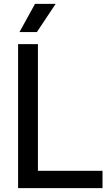

<svg xmlns="http://www.w3.org/2000/svg" viewBox="-20 -967 550 987"><path d="M73 0V-740H175V-89H507V0ZM80 -802 160 -947H266L169.5 -802Z"/></svg>

Font: Encode Sans SemiCondensed SemiCondensed Medium
Style: Regular
Weight: 500
Width: 4
Designer: Multiple Designers
Foundry: Impallari Type
Version: Version 3.000; ttfautohint (v1.8.3) -l 8 -r 50 -G 200 -x 14 